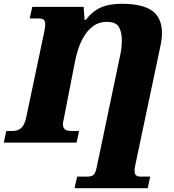

<svg xmlns="http://www.w3.org/2000/svg" viewBox="-45 -750 917 1010"><path d="M347 240 361 179H414Q442 179 451 165.5Q460 152 466 119L589 -468Q593 -487 594.5 -505.5Q596 -524 596 -538Q596 -579 581 -607Q566 -635 516 -635Q475 -635 445.5 -613Q416 -591 396.5 -558Q377 -525 366 -490Q355 -455 350 -429L291 -127Q287 -110 286.5 -104.5Q286 -99 286 -94Q287 -79 296 -70Q305 -61 333 -61H371L358 0H-25L-12 -61H21Q49 -61 66.5 -76.5Q84 -92 93 -133L188 -584Q191 -600 192 -607Q193 -614 193 -620Q193 -640 184.5 -646.5Q176 -653 159 -653H111L125 -714H395L400 -645H406Q438 -688 482 -709Q526 -730 596 -730Q706 -730 756.5 -692.5Q807 -655 807 -576Q807 -563 806 -552Q805 -541 801 -518L668 112Q664 130 663.5 136Q663 142 663 148Q663 167 671.5 173Q680 179 690 179H745L732 240Z"/></svg>

Font: Noto Serif Black
Style: Italic
Weight: 900
Italic angle: -12°
Designer: Monotype Design Team
Foundry: Monotype Imaging Inc.
Version: Version 2.013